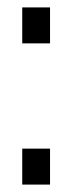

<svg xmlns="http://www.w3.org/2000/svg" viewBox="-20 -498 195 518"><path d="M40 -478V-381H115V-478ZM40 -97V0H115V-97Z"/></svg>

Font: VL Bebas Neue Regular
Style: Regular
Weight: 400
Designer: Ryoichi Tsunekawa
Foundry: Ryoichi Tsunekawa
Version: Version 001.003